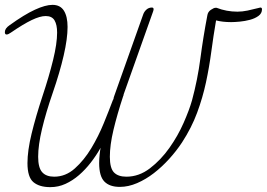

<svg xmlns="http://www.w3.org/2000/svg" viewBox="-20 -748 1098 790"><path d="M25 -614Q14 -606 7 -606Q0 -606 0 -616Q0 -631 19 -644Q80 -688 123.5 -708Q167 -728 196 -728Q228 -728 243 -704Q258 -680 258 -637Q258 -589 242 -519.5Q226 -450 197 -366Q169 -285 153 -218Q137 -151 137 -103Q137 -58 153.5 -39.5Q170 -21 203 -21Q250 -21 288 -55Q326 -89 355.5 -138Q385 -187 407 -241Q429 -295 444 -335L447 -341Q447 -344 448 -347Q449 -350 450 -353L569 -688Q573 -700 582.5 -708.5Q592 -717 605 -717Q612 -717 612 -710Q612 -707 610 -701L491 -366Q490 -363 489 -360.5Q488 -358 488 -355L487 -353Q462 -277 447 -214Q432 -151 432 -103Q432 -56 449 -38.5Q466 -21 500 -21Q552 -21 597 -55.5Q642 -90 677 -139.5Q712 -189 735.5 -242.5Q759 -296 770 -335Q793 -420 804.5 -507.5Q816 -595 833 -684Q835 -699 847.5 -707.5Q860 -716 867 -716H871Q912 -700 957 -700Q977 -700 998.5 -704.5Q1020 -709 1043 -715Q1049 -717 1051 -717Q1058 -717 1058 -710Q1058 -693 1043.5 -682.5Q1029 -672 1008.5 -666.5Q988 -661 966.5 -659Q945 -657 931 -657Q896 -657 869 -664Q858 -600 849.5 -536Q841 -472 827.5 -409Q814 -346 791 -284Q768 -222 729 -162Q706 -127 676 -94Q646 -61 613 -35.5Q580 -10 544 5.5Q508 21 473 21Q431 21 409.5 -1Q388 -23 388 -77Q388 -93 390 -112Q392 -131 394 -140Q376 -108 353.5 -79Q331 -50 305 -27.5Q279 -5 249.5 8.5Q220 22 187 22Q142 22 117.5 1.5Q93 -19 93 -77Q93 -128 110 -198Q127 -268 155 -353Q182 -434 198.5 -501.5Q215 -569 215 -614Q215 -646 204.5 -664Q194 -682 168 -682Q145 -682 110.5 -665.5Q76 -649 25 -614Z"/></svg>

Font: Discipuli Britannica
Style: Regular
Weight: 400
Designer: Peter Wiegel
Foundry: Peter Wiegel
Version: Version 0.001 2009